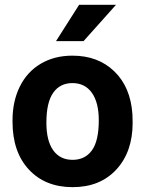

<svg xmlns="http://www.w3.org/2000/svg" viewBox="-20 -770 605 800"><path d="M32.2 -269Q32.2 -347.7 62.5 -409.2Q92.8 -470.7 149.7 -504.4Q206.5 -538.1 281.7 -538.1Q388.7 -538.1 456.3 -472.7Q523.9 -407.2 531.7 -294.9L532.7 -258.8Q532.7 -137.2 464.8 -63.7Q397 9.8 282.7 9.8Q168.5 9.8 100.3 -63.5Q32.2 -136.7 32.2 -262.7ZM173.3 -258.8Q173.3 -183.6 201.7 -143.8Q230 -104 282.7 -104Q334 -104 362.8 -143.3Q391.6 -182.6 391.6 -269Q391.6 -342.8 362.8 -383.3Q334 -423.8 281.7 -423.8Q230 -423.8 201.7 -383.5Q173.3 -343.3 173.3 -258.8ZM309.6 -750H463.4L328.1 -598.6H213.4Z"/></svg>

Font: Robotiche
Style: Bold
Weight: 700
Designer: Google
Version: Version 2.001150; 2014